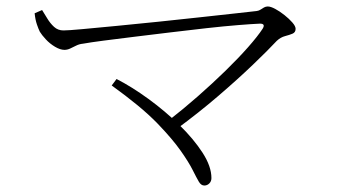

<svg xmlns="http://www.w3.org/2000/svg" viewBox="-20 -618 1040 593"><path d="M501 -246Q546 -281 591 -320.5Q636 -360 676 -399Q716 -438 746 -472Q776 -506 791 -529Q796 -537 794 -541Q792 -545 783 -545Q759 -544 715.5 -540.5Q672 -537 618 -531Q564 -525 506.5 -518Q449 -511 395.5 -504.5Q342 -498 300 -492.5Q258 -487 236 -483Q225 -482 215 -477Q205 -472 196.5 -468Q188 -464 179 -464Q166 -464 150 -473.5Q134 -483 121.5 -496.5Q109 -510 103 -520Q99 -528 94 -542.5Q89 -557 87 -577L110 -587Q117 -576 126 -561Q135 -546 147 -535Q159 -524 176 -524Q190 -524 234 -528Q278 -532 340 -538Q402 -544 470 -551Q538 -558 601 -565Q664 -572 710.5 -577Q757 -582 773 -584Q780 -585 785 -588.5Q790 -592 795.5 -595Q801 -598 807 -598Q816 -598 830 -590.5Q844 -583 858.5 -571.5Q873 -560 883 -548.5Q893 -537 893 -529Q893 -518 883.5 -514Q874 -510 860.5 -506.5Q847 -503 835 -492Q808 -463 761 -418Q714 -373 654 -321.5Q594 -270 526 -220ZM611 -45Q601 -45 594 -57Q587 -69 575 -93Q563 -117 538 -152.5Q513 -188 468 -235Q440 -264 404 -293.5Q368 -323 325 -354L340 -374Q387 -350 438.5 -312.5Q490 -275 534 -232Q578 -189 605.5 -146.5Q633 -104 633 -68Q633 -58 626.5 -51.5Q620 -45 611 -45Z"/></svg>

Font: Noto Serif JP ExtraLight
Style: Regular
Weight: 200
Designer: Ryoko NISHIZUKA  (kana & ideographs); Frank Grießhammer (Latin, Greek & Cyrillic); Wenlong ZHANG  (bopomofo); Sandoll Co
Foundry: Adobe
Version: Version 2.002-H1;hotconv 1.1.0;makeotfexe 2.6.0